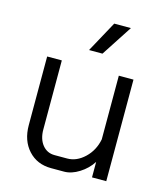

<svg xmlns="http://www.w3.org/2000/svg" viewBox="-111 -818 791 911"><g transform="rotate(15 285.0 -362.0)"><path d="M70 -162V-499H142V-160Q142 -113 165 -84.5Q188 -56 225 -56H287Q333 -56 372 -93Q411 -130 422 -186V-499H494V0H424V-76Q401 -40 363 -16Q325 8 289 8H225Q156 8 113 -39Q70 -86 70 -162ZM337 -732H419L320 -580H254Z"/></g></svg>

Font: Stavian Regular
Style: Regular
Weight: 400
Version: Version 1.000; ttfautohint (v1.6)